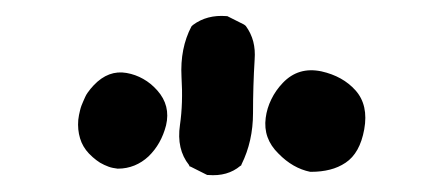

<svg xmlns="http://www.w3.org/2000/svg" viewBox="-20 -846 540 236"><path d="M233.9 -631.3 214.4 -641.1 212.9 -641.6 212.4 -643.1Q196.8 -662.6 201.2 -692.4Q205.1 -719.2 203.1 -751.5Q201.2 -786.6 215.3 -813.5L216.3 -814.5L217.3 -815.4Q234.4 -828.1 258.3 -826.2H259.3L260.3 -825.7L279.8 -815.9L281.2 -814.9L282.2 -814Q288.6 -805.2 291.3 -794.9Q293.9 -784.7 293 -772.9Q291 -740.2 291 -707Q291 -672.4 276.9 -644L276.4 -642.6L275.4 -642.1Q259.8 -628.9 235.8 -630.9H234.9ZM361.3 -634.8Q339.8 -639.2 322.3 -657.2Q303.2 -675.8 306.6 -701.2Q308.1 -712.9 313.5 -723.9Q318.8 -734.9 327.6 -744.1Q346.7 -764.2 375 -758.3Q401.4 -752.4 417 -734.9Q433.1 -716.8 427.7 -687Q422.4 -657.7 404.8 -646Q396 -640.1 385.5 -637.5Q375 -634.8 362.3 -634.8H361.8ZM124.5 -638.7Q121.6 -639.2 118.9 -639.6Q116.2 -640.1 113.5 -641.1Q110.8 -642.1 108.2 -643.3Q105.5 -644.5 103 -646Q100.6 -647.5 98.4 -649.2Q96.2 -650.9 94 -652.8Q91.8 -654.8 89.4 -657.2Q81.5 -665.5 78.4 -676Q75.2 -686.5 76.2 -698.7Q76.7 -701.7 77.1 -704.6Q77.6 -707.5 78.4 -710.4Q79.1 -713.4 80.1 -716.1Q81.1 -718.8 82.3 -721.4Q83.5 -724.1 84.7 -726.8Q85.9 -729.5 87.6 -731.9Q89.4 -734.4 91.3 -736.8Q93.3 -739.3 95.2 -741.2Q113.3 -760.3 135.7 -756.3Q146.5 -754.4 156 -749Q165.5 -743.7 173.3 -734.9Q189.9 -716.3 184.1 -691.9Q178.2 -668.9 162.6 -653.8Q154.8 -646.5 145.3 -642.6Q135.7 -638.7 125 -638.7Z"/></svg>

Font: NaikaiFont
Style: SemiBold
Weight: 600
Version: Version 1.89